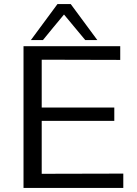

<svg xmlns="http://www.w3.org/2000/svg" viewBox="-20 -919 668 939"><path d="M131 -723 261 -899H326L456 -723H397L293 -848Q276 -828 241.5 -786Q207 -744 190 -723ZM95 0V-693H568V-626L184 -627V-393H539V-328H184V-69L583 -70V0Z"/></svg>

Font: Coval
Style: Light
Weight: 300
Foundry: Context Ltd
Version: Version 001.000